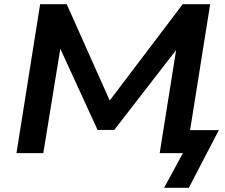

<svg xmlns="http://www.w3.org/2000/svg" viewBox="-20 -725 1064 909"><path d="M757 164 846 0H736L820 -527L837 -518L521 -110H442L249 -530L272 -534L185 0H58L170 -705H296L516 -212L475 -217L845 -705H975L880 -109H1016L874 164Z"/></svg>

Font: Nunito Sans 10pt SemiExpanded
Style: Bold Italic
Weight: 700
Width: 6
Italic angle: -9°
Designer: Vernon Adams
Foundry: Vernon Adams
Version: Version 3.101;gftools[0.9.27]